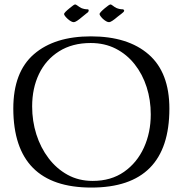

<svg xmlns="http://www.w3.org/2000/svg" viewBox="-20 -835 824 866"><path d="M392 11Q41 11 40 -345Q40 -510 133 -590.5Q226 -671 390 -671Q557 -671 650.5 -589.5Q744 -508 744 -345Q744 11 392 11ZM398 -19Q481 -19 539.5 -60Q598 -101 629 -169Q660 -237 660 -319Q660 -384 641.5 -442Q623 -500 587.5 -545Q552 -590 502 -615.5Q452 -641 389 -641Q306 -641 246.5 -603.5Q187 -566 156 -501.5Q125 -437 125 -355Q125 -289 144 -229Q163 -169 199 -121.5Q235 -74 285 -46.5Q335 -19 398 -19ZM472 -735Q461 -735 444 -750Q429 -765 429 -772Q429 -778 454 -799Q473 -815 479 -815Q481 -815 488 -810Q493 -806 497 -803.5Q501 -801 505 -799Q519 -793 534 -793Q538 -793 540 -788V-787Q540 -784 537 -781Q535 -779 528.5 -773.5Q522 -768 511 -760Q482 -735 472 -735ZM313 -735Q302 -735 285 -750Q269 -765 269 -772Q269 -778 295 -799Q314 -815 319 -815Q322 -815 329 -810Q337 -804 346 -799Q360 -793 375 -793Q380 -793 380 -788V-787Q380 -785 378 -781L352 -760Q323 -735 313 -735Z"/></svg>

Font: Gideon Roman
Style: Regular
Weight: 400
Designer: Robert E. Leuschke
Foundry: Robert E. Leuschke
Version: Version 2.010